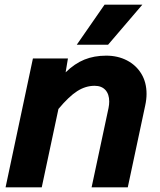

<svg xmlns="http://www.w3.org/2000/svg" viewBox="-20 -808 690 828"><path d="M451 -370Q451 -402 434.5 -420Q418 -438 388 -438Q349 -438 313 -415Q277 -392 232 -338L160 0H4L122 -556H273L263 -496Q302 -534 344 -551Q386 -568 438 -568Q488 -568 527.5 -547.5Q567 -527 589.5 -490Q612 -453 612 -403Q612 -379 606 -352L531 0H375L448 -342Q451 -357 451 -370ZM431 -788H594L446 -615H311Z"/></svg>

Font: Azeret Mono
Style: Bold Italic
Weight: 700
Italic angle: -12°
Designer: Martin Vácha
Foundry: Displaay
Version: Version 1.000; Glyphs 3.0.3, build 3074